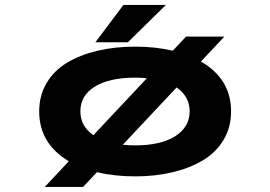

<svg xmlns="http://www.w3.org/2000/svg" viewBox="-20 -700 1090 774"><path d="M364.5 -529.5 477.5 -680H648.5L495.5 -529.5ZM525 11Q440.5 11 371 -6L315 53.5H160.5L257.5 -50Q138 -121 138 -251Q138 -315 168 -365.5Q198 -416 250.8 -447.5Q303.5 -479 373.2 -495.5Q443 -512 525 -512Q607 -512 676.5 -495.5L730 -552.5H884.5L790 -452Q911.5 -381.5 911.5 -251Q911.5 -187 881.5 -136.5Q851.5 -86 798.8 -54.2Q746 -22.5 676.2 -5.8Q606.5 11 525 11ZM304 -251Q304 -191.5 356.5 -155L572 -384.5Q548 -387 525 -387Q421 -387 362.5 -351Q304 -315 304 -251ZM525 -114Q628.5 -114 686.5 -151Q744.5 -188 744.5 -251Q744.5 -311 692 -347.5L475 -116.5Q501 -114 525 -114Z"/></svg>

Font: League Mono Extended SemiBold
Style: Regular
Weight: 600
Width: 9
Designer: Tyler Finck
Foundry: The League of Moveable Type / Tyler Finck
Version: Version 2.210